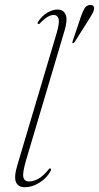

<svg xmlns="http://www.w3.org/2000/svg" viewBox="-20 -757 404 784"><path d="M243 -630 86.5 -103Q71 -50 75.5 -33Q80 -16 99 -16Q116.5 -16 136.8 -27.2Q157 -38.5 177.5 -64Q181 -70 185 -69Q190.5 -68.5 187.5 -60.5Q172.5 -31 142.2 -11.8Q112 7.5 81.5 7.5Q54.5 7.5 45.2 -13.5Q36 -34.5 52 -86.5L211.5 -622.5Q224 -665.5 219 -680.8Q214 -696 199.5 -696Q189 -696 176.2 -689.2Q163.5 -682.5 146.5 -665Q139 -657 135.5 -659Q131.5 -661 136 -669Q152.5 -693.5 174 -705.8Q195.5 -718 215 -718Q239.5 -718 248.2 -696.8Q257 -675.5 243 -630ZM309.5 -686.5Q317.5 -710 325 -722.5Q332.5 -735 346 -736.5Q366 -738.5 364 -719.5Q363 -712 357.8 -702.2Q352.5 -692.5 345.5 -681.5L284.5 -585Q281 -580 277 -581Q274 -581.5 276.5 -588.5Z"/></svg>

Font: Fraunces 72pt S000 Thin
Style: Italic
Weight: 100
Italic angle: -16°
Version: Version 1.000; ttfautohint (v1.8.3)